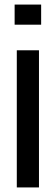

<svg xmlns="http://www.w3.org/2000/svg" viewBox="-20 -820 244 840"><path d="M44 -712V-800H160V-712ZM53.5 0V-600H150.5V0Z"/></svg>

Font: Big Shoulders Text Thin SemiBold
Style: Regular
Weight: 600
Version: Version 2.002